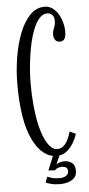

<svg xmlns="http://www.w3.org/2000/svg" viewBox="-58 -745 431 925"><g transform="rotate(-5 157.0 -282.0)"><path d="M190 10Q120.5 10 75.8 -81Q31 -172 31 -349Q31 -413.5 41.2 -477.5Q51.5 -541.5 71.8 -594.2Q92 -647 122.8 -679Q153.5 -711 194 -711Q221 -711 241.2 -691.5Q261.5 -672 272.2 -642.5Q283 -613 283 -582Q283 -559 275.8 -548Q268.5 -537 254 -537Q239 -537 231.2 -546.8Q223.5 -556.5 223.5 -575Q223.5 -587 227 -595.5Q230.5 -604 234 -614.2Q237.5 -624.5 237.5 -640.5Q237.5 -659 227.2 -668.5Q217 -678 204 -678Q182 -678 164.5 -657.5Q147 -637 134 -602.2Q121 -567.5 112.5 -524.5Q104 -481.5 99.5 -436.2Q95 -391 95 -350Q95 -290 100 -239Q105 -188 114.2 -148Q123.5 -108 136.2 -80Q149 -52 164 -37.2Q179 -22.5 196 -22.5Q214.5 -22.5 227.5 -34.8Q240.5 -47 248.8 -65.5Q257 -84 262 -101.5L291 -88Q283 -63 269 -40.5Q255 -18 235.5 -4Q216 10 190 10ZM197 147Q170.5 147 151.5 142Q132.5 137 125 133L136.5 105.5Q142 109 157.8 113.5Q173.5 118 196.5 118Q212.5 118 225.2 110.5Q238 103 238 89Q238 74 229.5 69.2Q221 64.5 209 64.5Q201 64.5 191.2 68Q181.5 71.5 175 78.5L144 76.5L175 0H207.5L184.5 51.5Q186.5 48.5 198.2 43.8Q210 39 224.5 39Q243.5 39 259.8 50.2Q276 61.5 276 89.5Q276 111 263.8 123.5Q251.5 136 233.2 141.5Q215 147 197 147Z"/></g></svg>

Font: Imbue Thin 10pt Light
Style: Regular
Weight: 300
Version: Version 1.102